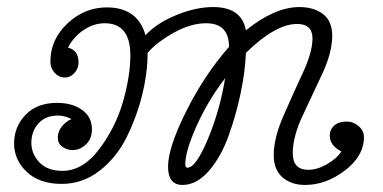

<svg xmlns="http://www.w3.org/2000/svg" viewBox="-20 -513 1088 545"><path d="M145 -185Q109 -185 89 -162.5Q69 -140 69 -108Q69 -76 92 -52Q115 -28 157 -28Q215 -28 261.5 -89.5Q308 -151 329 -224Q350 -297 350 -356Q350 -447 277 -447Q247 -447 218.5 -428.5Q190 -410 173 -378Q203 -370 203 -336Q203 -319 191.5 -306Q180 -293 164 -293Q147 -293 135 -306.5Q123 -320 123 -338Q123 -401 171.5 -446.5Q220 -492 283 -492Q371 -492 393 -413Q424 -447 480 -470Q536 -493 585 -493Q666 -493 678 -427Q760 -493 830 -493Q871 -493 897 -473Q923 -453 923 -412Q923 -364 895 -304Q867 -244 839 -184.5Q811 -125 811 -78Q811 -31 855 -31Q880 -31 907.5 -46.5Q935 -62 949 -83Q916 -100 916 -128Q916 -145 928.5 -156.5Q941 -168 964 -168Q983 -168 998 -155Q1013 -142 1013 -124Q1013 -70 959 -29Q905 12 846 12Q807 12 782 -9.5Q757 -31 757 -73Q757 -121 784.5 -184Q812 -247 839.5 -306Q867 -365 867 -404Q867 -445 823 -445Q762 -445 678 -363Q676 -310 663 -248Q650 -186 628.5 -126.5Q607 -67 572.5 -27.5Q538 12 498 12Q457 12 457 -40Q457 -94 508.5 -197Q560 -300 630 -380Q630 -447 565 -447Q522 -447 474 -420.5Q426 -394 399 -363Q399 -307 384 -245.5Q369 -184 340.5 -125.5Q312 -67 263.5 -29Q215 9 155 9Q92 9 56 -25Q20 -59 20 -106Q20 -153 52.5 -187Q85 -221 142 -221Q185 -221 213 -201Q241 -181 241 -146Q241 -119 224 -103Q207 -87 186 -87Q170 -87 157 -96.5Q144 -106 144 -122Q144 -140 156 -154.5Q168 -169 183 -175Q164 -185 145 -185ZM506 -47Q506 -37 512 -37Q536 -37 570 -118Q604 -199 619 -291Q570 -227 538 -155.5Q506 -84 506 -47Z"/></svg>

Font: Bonbon
Style: Regular
Weight: 400
Designer: Ksenia Erulevich
Foundry: Cyreal (www.cyreal.org)
Version: Version 1.001